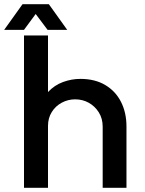

<svg xmlns="http://www.w3.org/2000/svg" viewBox="-46 -900 695 920"><path d="M69 0V-730H184V-459Q215 -492 256 -507Q297 -522 339 -522Q409 -522 458.5 -492.5Q508 -463 534 -411.5Q560 -360 560 -294V0H446V-293Q446 -332 427.5 -361.5Q409 -391 379.5 -407.5Q350 -424 314 -424Q280 -424 250 -408Q220 -392 202 -363Q184 -334 184 -297V0ZM-26 -757 62 -880H188L276 -757H182L125 -833L69 -757Z"/></svg>

Font: MuseoModerno Medium
Style: Regular
Weight: 500
Designer: Pablo Cosgaya, Héctor Gatti, Marcela Romero, and the Authors of The MuseoModerno Project.
Foundry: Omnibus-Type Team
Version: Version 1.001